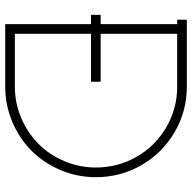

<svg xmlns="http://www.w3.org/2000/svg" viewBox="-20 -698 719 718"><g transform="rotate(90 339.0 -339.5)"><path d="M106.9 -36.1H304.2Q366.2 -36.1 422.1 -60.1Q478 -84 518.6 -124.5Q559.1 -165 583 -220.9Q606.9 -276.9 606.9 -338.9Q606.9 -421.4 566.7 -491.5Q526.4 -561.5 456.5 -602.3Q386.7 -643.1 304.2 -643.1H106.9V-356.9H286.1V-320.8H106.9ZM70.8 -643.1H54.2V-679.2H304.2Q396.5 -679.2 474.6 -633.5Q552.7 -587.9 597.9 -509.8Q643.1 -431.6 643.1 -338.9Q643.1 -269.5 616.5 -206.8Q589.8 -144 544.4 -98.6Q499 -53.2 436.3 -26.6Q373.5 0 304.2 0H70.8V-320.8H36.1V-356.9H70.8Z"/></g></svg>

Font: Rawengulk
Style: Regular
Weight: 400
Version: Version 0.92